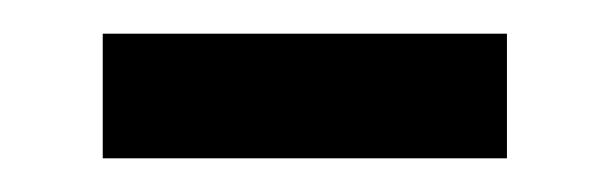

<svg xmlns="http://www.w3.org/2000/svg" viewBox="-20 -325 362 114"><path d="M281 -305H41V-231H281Z"/></svg>

Font: OpenSansMMV
Style: Regular
Weight: 400
Designer: Steve Matteson
Foundry: Ascender Corporation
Version: Version 4.000